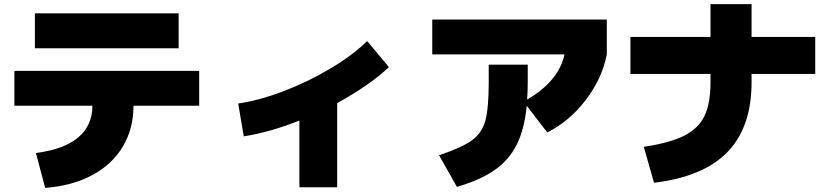

<svg xmlns="http://www.w3.org/2000/svg" viewBox="-20 -840 4040 935"><path d="M430 -325H50V-495H950V-325H630Q630 -213 578 -126Q526 -39 429 13Q332 65 200 75L155 -95Q291 -112 360.5 -170.5Q430 -229 430 -325ZM150 -775H850V-605H150Z M1768 -640 1874 -513Q1779 -424 1622 -338V72H1438V-253Q1295 -196 1167 -176L1140 -336Q1244 -351 1362.5 -396.5Q1481 -442 1588.5 -506Q1696 -570 1768 -640Z M2360 -440V-525H2550V-440Q2550 -396 2547 -355Q2701 -445 2729 -575H2085V-745H2935V-575Q2912 -457 2832.5 -353Q2753 -249 2645 -195L2545 -325Q2534 -211 2496.5 -136Q2459 -61 2389 -12Q2319 37 2205 70L2118 -84Q2229 -121 2278 -156.5Q2327 -192 2343.5 -252.5Q2360 -313 2360 -440Z M3440 -440V-480H3050V-660H3440V-820H3640V-660H3950V-480H3640V-440Q3640 -221 3523 -100Q3406 21 3165 50L3115 -125Q3242 -144 3311.5 -179Q3381 -214 3410.5 -275Q3440 -336 3440 -440Z"/></svg>

Font: Enso Black
Style: Regular
Weight: 900
Designer: Coji Morishita
Foundry: UNDERFOREST DESIGN
Version: Version 1.000